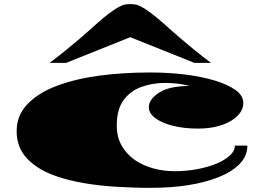

<svg xmlns="http://www.w3.org/2000/svg" viewBox="-20 -882 1254 924"><path d="M705.6 22Q661.1 22 618.7 20.5Q576.2 19 535.2 16.6Q453.1 11.2 381.3 -1.2Q309.6 -13.7 250.5 -34.2Q162.6 -64.5 111.3 -117.9Q60.1 -171.4 60.1 -251Q60.1 -327.1 113 -381.8Q166 -436.5 254.4 -469.2Q346.2 -503.4 460.4 -518.3Q574.7 -533.2 701.2 -533.2Q792.5 -533.2 871.8 -523.2Q951.2 -513.2 1012.7 -494.6Q1075.2 -476.1 1113 -449Q1150.9 -421.9 1150.9 -387.2Q1150.9 -336.9 1093.8 -301.8Q1065.9 -284.2 1025.1 -273.7Q984.4 -263.2 932.1 -263.2Q866.7 -263.2 813.2 -276.4Q759.8 -289.6 728 -313Q696.3 -336.4 696.3 -366.2Q696.3 -404.3 745.8 -436.3Q795.4 -468.3 892.6 -468.3Q864.7 -476.1 834.7 -479.5Q804.7 -482.9 773.9 -482.9Q714.4 -482.9 661.4 -464.1Q608.4 -445.3 575.2 -400.9Q542 -356.4 542 -278.3Q542 -220.7 566.7 -179.2Q591.3 -137.7 629.9 -111.3Q668.9 -85 718.3 -71.5Q767.6 -58.1 821.8 -58.1Q877.9 -58.1 930.2 -68.1Q982.4 -78.1 1022.5 -94.7Q1062.5 -111.8 1086.4 -133.8Q1110.4 -155.8 1110.4 -181.2H1170.4Q1170.4 -130.9 1132.8 -92.5Q1095.2 -54.2 1030.3 -28.8Q900.9 22 705.6 22ZM218.8 -579.6Q241.7 -596.7 262 -612.5Q282.2 -628.4 300.3 -643.1Q336.4 -672.4 365 -697Q393.6 -721.7 416.5 -742.2Q449.7 -772.5 478 -796.1Q506.3 -819.8 534.2 -837.9Q548.3 -847.2 564.7 -854.7Q581.1 -862.3 606.9 -862.3Q632.8 -862.3 649.2 -854.7Q665.5 -847.2 679.7 -837.9Q707.5 -819.8 735.8 -796.1Q764.2 -772.5 797.4 -742.2L849.1 -697.3Q877.9 -672.4 913.8 -643.1Q949.7 -613.8 995.1 -579.6H915L606.9 -703.1L298.8 -579.6Z"/></svg>

Font: Asset
Style: Regular
Weight: 400
Version: Version 1.003; ttfautohint (v1.8.4.7-5d5b)